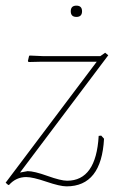

<svg xmlns="http://www.w3.org/2000/svg" viewBox="-26 -651 439 681"><path d="M225 -611Q225 -631 245 -631Q265 -631 265 -611Q265 -591 245 -591Q225 -591 225 -611ZM347 -464 358 -455 45 -39 72 -44Q95 -44 142.5 -27Q190 -10 212 -10Q315 -10 324 -169L333 -170L343 -159Q334 10 210 10Q187 10 138.5 -6.5Q90 -23 67 -23Q31 -23 6 5H3L-6 -3L317 -432H117L75 -431L73 -435L77 -452L79 -454L125 -452H330Z"/></svg>

Font: Alegreya Sans Thin
Style: Italic
Weight: 100
Italic angle: -7°
Designer: Juan Pablo del Peral
Foundry: Huerta Tipografica
Version: Version 2.007